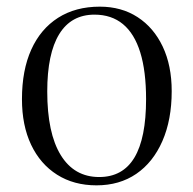

<svg xmlns="http://www.w3.org/2000/svg" viewBox="-20 -543 581 577"><path d="M270 14Q202 14 151.5 -18Q101 -50 73.5 -108Q46 -166 46 -245Q46 -332 74 -394Q102 -456 154.5 -489.5Q207 -523 280 -523Q345 -523 393.5 -491.5Q442 -460 469 -403Q496 -346 496 -269Q496 -183 468 -119Q440 -55 389.5 -20.5Q339 14 270 14ZM278 -11Q349 -11 384 -69.5Q419 -128 419 -245Q419 -329 401.5 -385.5Q384 -442 349.5 -470.5Q315 -499 264 -499Q194 -499 158 -440.5Q122 -382 122 -268Q122 -143 162.5 -77Q203 -11 278 -11Z"/></svg>

Font: Literata 60pt Light
Style: Regular
Weight: 300
Designer: Latin by Veronika Burian and Jose Scaglione. Greek by Irene Vlachou. Cyrillic by Vera Evstafieva.
Foundry: TypeTogether
Version: Version 3.103;gftools[0.9.29]